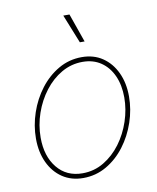

<svg xmlns="http://www.w3.org/2000/svg" viewBox="-85 -819 735 897"><g transform="rotate(-10 282.5 -371.0)"><path d="M237.8 10.7Q181.6 10.7 139.6 -17.3Q97.7 -45.4 74.5 -95Q51.3 -144.5 51.3 -208.5Q51.3 -270.5 71.8 -330.8Q92.3 -391.1 129.4 -439.7Q166.5 -488.3 217 -517.6Q267.6 -546.9 327.6 -546.9Q384.3 -546.9 425.8 -518.8Q467.3 -490.7 490.5 -441.4Q513.7 -392.1 513.7 -328.1Q513.7 -266.1 493.2 -205.8Q472.7 -145.5 435.8 -96.7Q398.9 -47.9 348.4 -18.6Q297.9 10.7 237.8 10.7ZM238.3 -11.7Q293.5 -11.7 339.6 -39.3Q385.7 -66.9 419.7 -112.5Q453.6 -158.2 472.4 -214.4Q491.2 -270.5 491.2 -327.1Q491.2 -385.7 471.2 -430.2Q451.2 -474.6 414.6 -499.5Q377.9 -524.4 327.6 -524.4Q273.9 -524.4 228 -498Q182.1 -471.7 147.5 -426.5Q112.8 -381.3 93.3 -325Q73.7 -268.6 73.7 -209.5Q73.7 -121.1 118.2 -66.4Q162.6 -11.7 238.3 -11.7ZM331.5 -616.7 276.9 -752.9H306.2L354 -616.7Z"/></g></svg>

Font: Inter 18pt Thin
Style: Italic
Weight: 250
Italic angle: -9.3988°
Version: Version 4.001;git-66647c0bb